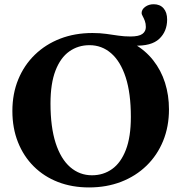

<svg xmlns="http://www.w3.org/2000/svg" viewBox="-20 -850 836 884"><path d="M403.5 -43Q456 -43 496.2 -71.8Q536.5 -100.5 559.5 -160Q582.5 -219.5 582.5 -311.5Q582.5 -420.5 558.8 -493.8Q535 -567 492 -604.5Q449 -642 392 -642Q339.5 -642 299 -613.2Q258.5 -584.5 235.5 -525Q212.5 -465.5 212.5 -373.5Q212.5 -265 236.2 -191.5Q260 -118 303.2 -80.5Q346.5 -43 403.5 -43ZM405.5 -698Q440.5 -698 469.2 -694Q498 -690 524.8 -686Q551.5 -682 580.5 -682Q619.5 -682 635.5 -693.8Q651.5 -705.5 651.5 -725.5Q651.5 -741.5 646.8 -754Q642 -766.5 637 -775.5Q632 -784.5 632 -789.5Q632 -806.5 648.5 -818.5Q665 -830.5 687.5 -830.5Q716.5 -830.5 733 -811.8Q749.5 -793 749.5 -760Q749.5 -705.5 713.2 -671.2Q677 -637 597.5 -640V-647.5Q649.5 -618 685.5 -572.2Q721.5 -526.5 739.8 -469Q758 -411.5 758 -346.5Q758 -267 731 -201Q704 -135 654.5 -87Q605 -39 537.8 -13Q470.5 13 390 13Q311.5 13 247 -12Q182.5 -37 135.5 -83.8Q88.5 -130.5 62.8 -195.2Q37 -260 37 -339Q37 -418.5 64 -484.2Q91 -550 140.5 -598Q190 -646 257.2 -672Q324.5 -698 405.5 -698Z"/></svg>

Font: Newsreader 36pt
Style: Bold
Weight: 700
Designer: Hugues Gentile
Foundry: Production Type
Version: Version 1.003